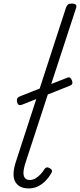

<svg xmlns="http://www.w3.org/2000/svg" viewBox="-20 -1035 447 1072"><path d="M140 17Q87 17 65.5 -19.5Q44 -56 69 -133L349 -994Q354 -1006 360.5 -1010.5Q367 -1015 380 -1015Q397 -1015 403 -1009Q409 -1003 405 -991L120 -119Q106 -73 113.5 -51.5Q121 -30 146 -30Q163 -30 178 -39Q193 -48 206 -61.5Q219 -75 227 -89Q230 -95 237.5 -99Q245 -103 257 -96Q269 -90 270 -82Q271 -74 265 -66Q254 -46 236 -27Q218 -8 194 4.5Q170 17 140 17ZM102 -450Q90 -446 84 -450Q78 -454 75 -467Q73 -479 76.5 -485.5Q80 -492 91 -497L355 -601Q366 -605 371.5 -601Q377 -597 382 -585Q386 -574 383 -567Q380 -560 369 -556Z"/></svg>

Font: Playwrite RO ExtraLight
Style: Regular
Weight: 250
Version: Version 1.002